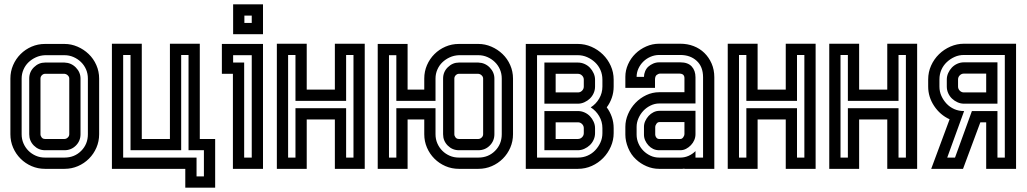

<svg xmlns="http://www.w3.org/2000/svg" viewBox="-20 -780 4745 887"><path d="M278 -577Q309 -577 338 -564.5Q367 -552 389.5 -530.5Q412 -509 425 -479.5Q438 -450 438 -417V-160Q438 -127 425.5 -98Q413 -69 391 -47Q369 -25 340 -12.5Q311 0 278 0H188Q155 0 126 -12.5Q97 -25 75 -47Q53 -69 40.5 -98Q28 -127 28 -160V-417Q28 -450 40.5 -479Q53 -508 75 -530Q97 -552 126 -564.5Q155 -577 188 -577ZM188 -439Q180 -439 173.5 -432.5Q167 -426 167 -417V-160Q167 -152 172.5 -145Q178 -138 188 -138H278Q286 -138 293 -144.5Q300 -151 300 -160V-417Q300 -425 293.5 -431.5Q287 -438 278 -439ZM188 -525Q165 -524 145.5 -515Q126 -506 111.5 -492Q97 -478 88.5 -458.5Q80 -439 80 -417V-160Q80 -137 88.5 -117.5Q97 -98 111.5 -83.5Q126 -69 145.5 -60.5Q165 -52 188 -52H278Q324 -52 355 -83Q386 -114 386 -160V-417Q386 -440 377.5 -459.5Q369 -479 354 -493.5Q339 -508 319.5 -516.5Q300 -525 278 -525ZM278 -491Q309 -490 330.5 -468Q352 -446 352 -417V-160Q352 -129 330.5 -107.5Q309 -86 278 -86H188Q158 -86 136.5 -107.5Q115 -129 115 -160V-417Q115 -448 137 -469.5Q159 -491 188 -491Z M497 0V-578H635V-138H765V-578H903V-138H974V87H836V0ZM549 -52H888V35H922V-86H851V-526H817V-86H583V-526H549Z M1005 -439V-577H1195V0H1056V-439ZM1108 -491V-52H1143V-525H1057V-491ZM1195 -622H1057V-760H1195ZM1109 -674H1143V-708H1109Z M1397 -228V0H1259V-578H1397V-366H1527V-578H1665V0H1527V-228ZM1311 -52H1345V-280H1579V-52H1613V-526H1579V-314H1345V-526H1311Z M2100 -439Q2092 -439 2085.5 -432.5Q2079 -426 2079 -417V-160Q2079 -152 2084.5 -145Q2090 -138 2100 -138H2190Q2198 -138 2205 -144.5Q2212 -151 2212 -160V-417Q2212 -425 2205.5 -431.5Q2199 -438 2190 -439ZM2190 -491Q2221 -490 2242.5 -468Q2264 -446 2264 -417V-160Q2264 -129 2242.5 -107.5Q2221 -86 2190 -86H2100Q2070 -86 2048.5 -107.5Q2027 -129 2027 -160V-417Q2027 -448 2049 -469.5Q2071 -491 2100 -491ZM2190 -577Q2221 -577 2250 -564.5Q2279 -552 2301.5 -530.5Q2324 -509 2337 -479.5Q2350 -450 2350 -417V-160Q2350 -127 2337.5 -98Q2325 -69 2303 -47Q2281 -25 2252 -12.5Q2223 0 2190 0H2100Q2067 0 2038 -12.5Q2009 -25 1987 -47Q1965 -69 1952.5 -98Q1940 -127 1940 -160V-228H1863V0H1725V-577H1863V-366H1940V-417Q1940 -450 1952.5 -479Q1965 -508 1987 -530Q2009 -552 2038 -564.5Q2067 -577 2100 -577ZM1777 -52H1811V-280H1992V-160Q1992 -137 2000.5 -117.5Q2009 -98 2023.5 -83.5Q2038 -69 2057.5 -60.5Q2077 -52 2100 -52H2190Q2236 -52 2267 -83Q2298 -114 2298 -160V-417Q2298 -440 2289.5 -459.5Q2281 -479 2266 -493.5Q2251 -508 2231.5 -516.5Q2212 -525 2190 -525H2100Q2077 -524 2057.5 -515Q2038 -506 2023.5 -492Q2009 -478 2000.5 -458.5Q1992 -439 1992 -417V-314H1811V-525H1777Z M2409 -577H2650Q2682 -577 2712 -564Q2742 -551 2765 -528.5Q2788 -506 2801.5 -476Q2815 -446 2815 -412V-380Q2815 -353 2806.5 -328.5Q2798 -304 2783 -284Q2798 -264 2806.5 -239.5Q2815 -215 2815 -188V-165Q2815 -133 2802 -103Q2789 -73 2766.5 -50Q2744 -27 2714 -13.5Q2684 0 2650 0H2409ZM2650 -52Q2674 -52 2694.5 -61Q2715 -70 2730 -86Q2745 -102 2754 -122Q2763 -142 2763 -165V-188Q2763 -218 2748 -243.5Q2733 -269 2709 -284Q2733 -299 2748 -324.5Q2763 -350 2763 -380V-412Q2763 -436 2754 -456.5Q2745 -477 2729 -492Q2713 -507 2692.5 -516Q2672 -525 2650 -525H2461V-52ZM2650 -267Q2666 -267 2680.5 -260.5Q2695 -254 2705.5 -243Q2716 -232 2722.5 -217.5Q2729 -203 2729 -188V-165Q2729 -149 2722.5 -134.5Q2716 -120 2705 -109.5Q2694 -99 2679.5 -92.5Q2665 -86 2650 -86H2495V-267ZM2650 -491Q2666 -491 2680.5 -484.5Q2695 -478 2705.5 -467Q2716 -456 2722.5 -441.5Q2729 -427 2729 -412V-380Q2729 -364 2722.5 -349.5Q2716 -335 2705 -324.5Q2694 -314 2679.5 -307.5Q2665 -301 2650 -301H2495V-491ZM2547 -215V-138H2650Q2661 -138 2669 -146Q2677 -154 2677 -165V-188Q2677 -199 2669 -207Q2661 -215 2650 -215ZM2547 -439V-353H2650Q2661 -353 2669 -361Q2677 -369 2677 -380V-412Q2677 -423 2669 -431Q2661 -439 2650 -439Z M3193 -160Q3193 -146 3187.5 -133Q3182 -120 3172 -109.5Q3162 -99 3149.5 -92.5Q3137 -86 3123 -86H3025Q3010 -86 2997.5 -92Q2985 -98 2975.5 -108.5Q2966 -119 2960.5 -131.5Q2955 -144 2955 -158V-194Q2955 -208 2961 -221Q2967 -234 2976.5 -244.5Q2986 -255 2999 -261.5Q3012 -268 3026 -268H3193ZM3007 -158Q3007 -151 3012 -144.5Q3017 -138 3025 -138H3123Q3131 -138 3136.5 -146Q3142 -154 3142 -160V-216H3026Q3018 -216 3012.5 -208Q3007 -200 3007 -194ZM2869 -194Q2869 -224 2881.5 -253Q2894 -282 2915.5 -304.5Q2937 -327 2965.5 -340.5Q2994 -354 3026 -354H3142V-419Q3142 -440 3118 -440H3030Q3022 -440 3014 -434Q3006 -428 3006 -412V-374H2869V-425Q2869 -455 2881.5 -483Q2894 -511 2915.5 -532Q2937 -553 2965.5 -565.5Q2994 -578 3025 -578H3123Q3156 -578 3184.5 -567Q3213 -556 3234 -535.5Q3255 -515 3267.5 -486.5Q3280 -458 3280 -423V0H3142V-1Q3137 0 3132.5 0Q3128 0 3123 0H3025Q2995 0 2967 -12Q2939 -24 2918 -44Q2895 -65 2882 -96.5Q2869 -128 2869 -158ZM3193 -52H3228V-423Q3228 -472 3198.5 -499Q3169 -526 3123 -526H3025Q3005 -526 2986 -518Q2967 -510 2952.5 -496Q2938 -482 2929.5 -463.5Q2921 -445 2921 -425H2955Q2955 -438 2960.5 -451Q2966 -464 2975 -472Q2985 -481 2998 -486.5Q3011 -492 3025 -492H3123Q3158 -492 3175.5 -473Q3193 -454 3193 -423V-302H3026Q3005 -302 2985.5 -292.5Q2966 -283 2952 -268Q2938 -253 2929.5 -233.5Q2921 -214 2921 -194V-158Q2921 -137 2929.5 -117.5Q2938 -98 2952.5 -83.5Q2967 -69 2985.5 -60.5Q3004 -52 3025 -52H3123Q3143 -52 3161 -60Q3179 -68 3193 -82Z M3480 -228V0H3342V-578H3480V-366H3610V-578H3748V0H3610V-228ZM3394 -52H3428V-280H3662V-52H3696V-526H3662V-314H3428V-526H3394Z M3949 -228V0H3811V-578H3949V-366H4079V-578H4217V0H4079V-228ZM3863 -52H3897V-280H4131V-52H4165V-526H4131V-314H3897V-526H3863Z M4433 -440Q4422 -440 4414 -432Q4406 -424 4406 -413V-380Q4406 -369 4414 -361Q4422 -353 4433 -353H4536V-440ZM4392 -52 4470 -267H4588V-52H4622V-526H4433Q4410 -526 4390 -517Q4370 -508 4354 -493Q4338 -478 4329 -457.5Q4320 -437 4320 -413V-380Q4320 -357 4329 -337Q4338 -317 4353 -301Q4368 -285 4388.5 -276Q4409 -267 4433 -267H4434L4356 -52ZM4588 -492V-301H4433Q4418 -301 4403.5 -307.5Q4389 -314 4378 -324.5Q4367 -335 4360.5 -349.5Q4354 -364 4354 -380V-413Q4354 -428 4360.5 -442.5Q4367 -457 4377.5 -468Q4388 -479 4402.5 -485.5Q4417 -492 4433 -492ZM4282 0 4367 -229Q4323 -249 4295.5 -290.5Q4268 -332 4268 -380V-413Q4268 -447 4281.5 -477Q4295 -507 4318 -529.5Q4341 -552 4371 -565Q4401 -578 4433 -578H4674V0H4536V-215H4509L4429 0Z"/></svg>

Font: Aurach Bi
Style: Regular
Weight: 400
Designer: Peter Wiegel
Foundry: Peter Wiegel
Version: Version 1.002